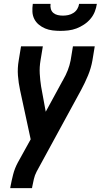

<svg xmlns="http://www.w3.org/2000/svg" viewBox="-20 -760 540 995"><path d="M33 215 34 208Q40 176 48 144.5Q56 113 72 83L139 -38L84 -293Q76 -330 73 -368.5Q70 -407 77 -447L89 -520H202L190 -447Q184 -412 186 -378Q188 -344 193 -312L217 -181L303 -339Q304 -341 305 -342.5Q306 -344 307 -345V-346Q321 -370 331 -395.5Q341 -421 346 -447L358 -520H471L459 -447Q452 -407 436 -368.5Q420 -330 400 -293L170 129Q160 148 155.5 168Q151 188 147 208L146 215ZM293 -600Q272 -600 252 -602.5Q232 -605 214 -612.5Q196 -620 181 -632.5Q166 -645 157.5 -662Q149 -679 148 -699Q147 -719 150 -740H242Q240 -726 243.5 -713.5Q247 -701 256.5 -693Q266 -685 279 -682Q292 -679 306 -679Q320 -679 334 -682Q348 -685 360.5 -693Q373 -701 380.5 -713.5Q388 -726 390 -740H482Q479 -719 471 -699Q463 -679 448.5 -662Q434 -645 415 -632.5Q396 -620 376 -612.5Q356 -605 335 -602.5Q314 -600 293 -600Z"/></svg>

Font: Iosevka Term Curly Oblique
Style: Bold
Weight: 700
Italic angle: -9°
Designer: Belleve Invis
Foundry: Belleve Invis
Version: Version 32.3.0